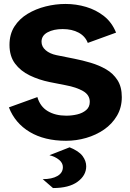

<svg xmlns="http://www.w3.org/2000/svg" viewBox="-20 -700 659 971"><path d="M314 12Q205 12 130.5 -32.5Q56 -77 25 -157L169 -209Q183 -161 221.5 -138Q260 -115 315 -115Q344 -115 371 -121.5Q398 -128 416 -143.5Q434 -159 434 -185Q434 -220 400 -239.5Q366 -259 312 -269L231 -285Q177 -296 130.5 -318.5Q84 -341 56 -378.5Q28 -416 28 -473Q28 -527 53 -566Q78 -605 119.5 -630Q161 -655 211 -667.5Q261 -680 311 -680Q365 -680 415.5 -665Q466 -650 506 -618.5Q546 -587 567 -535L424 -483Q411 -517 377.5 -535Q344 -553 297 -553Q251 -553 220.5 -536.5Q190 -520 190 -489Q190 -464 211 -446Q232 -428 266 -421L356 -403Q397 -395 439 -382.5Q481 -370 516.5 -349.5Q552 -329 574 -295Q596 -261 596 -209Q596 -156 571.5 -114.5Q547 -73 506.5 -45Q466 -17 416 -2.5Q366 12 314 12ZM248 251 196 206Q243 206 270.5 190Q298 174 298 145Q298 124 278.5 108Q259 92 230 85L332 45Q379 64 397.5 89Q416 114 416 141Q416 187 372.5 219Q329 251 248 251Z"/></svg>

Font: Atkinson Hyperlegible
Style: Bold
Weight: 700
Designer: Elliott Scott, Megan Eiswerth, Linus Boman, Theodore Petrosky
Foundry: Braille Institute
Version: Version 1.006; ttfautohint (v1.8.3)